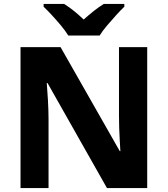

<svg xmlns="http://www.w3.org/2000/svg" viewBox="-20 -953 850 973"><path d="M726 0H522L221 -532H217Q220 -498 223 -445Q226 -392 226 -347V0H84V-714H287L587 -187H590Q589 -208 587 -239.5Q585 -271 584 -304.5Q583 -338 583 -365V-714H726ZM326 -773Q312 -796 289.5 -823Q267 -850 243.5 -875.5Q220 -901 201 -919V-933H305Q332 -916 355.5 -897Q379 -878 404 -854Q431 -878 455.5 -897.5Q480 -917 506 -933H610V-919Q592 -902 568.5 -876Q545 -850 522 -823Q499 -796 485 -773Z"/></svg>

Font: Noto Sans Oriya
Style: Bold
Weight: 700
Designer: Amélie Bonet and Sol Matas
Foundry: Google LLC
Version: Version 2.006; ttfautohint (v1.8.4.7-5d5b)